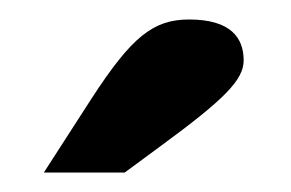

<svg xmlns="http://www.w3.org/2000/svg" viewBox="-20 -816 299 197"><path d="M108 -639 146 -667C210 -714 230 -734 230 -754C230 -777 217 -796 174 -796C137 -796 115 -778 74 -715L25 -639Z"/></svg>

Font: Domine
Style: Bold
Weight: 700
Designer: Pablo Impallari, Rodrigo Fuenzalida, Brenda Gallo
Foundry: Pablo Impallari, Rodrigo Fuenzalida, Brenda Gallo
Version: Version 2.000